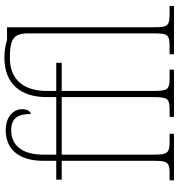

<svg xmlns="http://www.w3.org/2000/svg" viewBox="11 -823 812 874"><g transform="rotate(-90 417.0 -386.0)"><path d="M33 0H245V-20H209C156 -20 150 -30 150 -97V-511H412V-97C412 -30 407 -20 355 -20H322V0H537V-20H498C445 -20 440 -30 440 -97V-511H568V-536H440V-580C440 -674 484 -747 589 -747C677 -747 702 -731 702 -662V-97C702 -24 698 -20 633 -20H607V0H827V-20H802C734 -20 730 -24 730 -97V-760H672C652 -767 623 -772 591 -772C472 -772 412 -697 412 -580V-536H150V-594C150 -683 186 -741 261 -741C321 -741 335 -704 335 -652C345 -652 357 -666 357 -691C357 -733 320 -766 262 -766C174 -766 122 -706 122 -595V-536H36V-511H122V-97C122 -30 117 -20 66 -20H33Z"/></g></svg>

Font: Noto Serif SemiCondensed Thin
Style: Regular
Weight: 100
Width: 4
Designer: Monotype Design Team
Foundry: Monotype Imaging Inc.
Version: Version 2.015